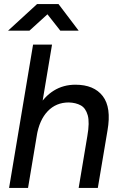

<svg xmlns="http://www.w3.org/2000/svg" viewBox="-20 -932 601 952"><path d="M25 0 144 -711H238L119 0ZM370 0 413 -257 513 -285 465 0ZM413 -257Q425 -325 415 -360.5Q405 -396 380.5 -409.5Q356 -423 321 -424Q258 -424 216.5 -380.5Q175 -337 162 -258L121 -261Q135 -341 167 -397Q199 -453 246.5 -482.5Q294 -512 354 -512Q446 -512 489.5 -455.5Q533 -399 513 -285ZM20 -780 164 -912H269V-910L126 -780ZM279 -780 176 -911 177 -912H270L370 -780Z"/></svg>

Font: Figtree Light Medium
Style: Italic
Weight: 500
Italic angle: -9.5°
Version: Version 2.000